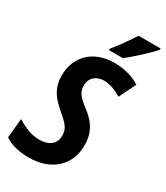

<svg xmlns="http://www.w3.org/2000/svg" viewBox="-228 -1026 973 1128"><g transform="rotate(30 258.0 -462.0)"><path d="M164.1 9.8Q112.8 9.8 71.3 -0.7Q29.8 -11.2 -0.5 -32.2L12.2 -163.6Q47.4 -141.1 86.4 -126.5Q125.5 -111.8 165 -111.8Q187 -111.8 206.3 -116.9Q225.6 -122.1 240 -132.8Q254.4 -143.6 262.5 -159.9Q270.5 -176.3 270.5 -199.2Q270.5 -223.1 262.5 -241.2Q254.4 -259.3 237.8 -276.6Q221.2 -293.9 195.3 -315.4Q166 -339.8 142.1 -366.7Q118.2 -393.6 104.5 -427.2Q90.8 -460.9 90.8 -505.9Q90.8 -553.7 106.7 -593.5Q122.6 -633.3 152.8 -662.6Q183.1 -691.9 226.6 -708Q270 -724.1 325.2 -724.1Q372.1 -724.1 416 -712.4Q460 -700.7 497.6 -677.2L442.4 -563.5Q410.2 -582.5 380.1 -592.8Q350.1 -603 321.8 -603Q302.7 -603 286.6 -597.4Q270.5 -591.8 258.3 -580.8Q246.1 -569.8 239.3 -554.2Q232.4 -538.6 232.4 -518.1Q232.4 -495.1 241.2 -477.3Q250 -459.5 267.8 -442.4Q285.6 -425.3 313.5 -403.8Q347.2 -378.4 369.1 -350.3Q391.1 -322.3 401.9 -289.1Q412.6 -255.9 412.6 -215.3Q412.6 -164.1 394.8 -122.6Q377 -81.1 344.2 -51.5Q311.5 -22 265.9 -6.1Q220.2 9.8 164.1 9.8ZM256.8 -772.5 257.8 -783.7Q276.4 -805.7 295.4 -831.3Q314.5 -856.9 332.3 -883.1Q350.1 -909.2 365.2 -932.6H515.1L514.6 -924.3Q503.9 -911.1 483.2 -890.4Q462.4 -869.6 437.7 -846.9Q413.1 -824.2 389.9 -804.4Q366.7 -784.7 351.1 -772.5Z"/></g></svg>

Font: Open Sans SemiCondensed
Style: Bold Italic
Weight: 700
Width: 4
Italic angle: -12°
Designer: Monotype Design Team
Foundry: Monotype Imaging Inc.
Version: Version 3.003